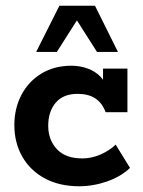

<svg xmlns="http://www.w3.org/2000/svg" viewBox="-20 -639 497 669"><path d="M256 10Q187 10 136 -17.5Q85 -45 57.5 -93.5Q30 -142 30 -203Q30 -261 54.5 -308Q79 -355 124 -382.5Q169 -410 229 -410Q259 -410 286 -400Q313 -390 331 -371Q349 -352 351 -327L339 -326V-400H424V-248H348Q325 -312 251 -312Q200 -312 174 -281Q148 -250 148 -201Q148 -152 178 -119.5Q208 -87 267 -87Q299 -87 330 -100.5Q361 -114 383 -135L433 -54Q402 -24 353.5 -7Q305 10 256 10ZM106 -458 187 -619H311L391 -458H318L248 -568L178 -458Z"/></svg>

Font: Rokkitt SemiBold
Style: Bold
Weight: 700
Version: Version 3.103